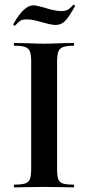

<svg xmlns="http://www.w3.org/2000/svg" viewBox="-20 -811 382 831"><path d="M298 -12Q301 -12 301 -6Q301 0 298 0Q265 0 246 -1L170 -2L96 -1Q76 0 42 0Q40 0 40 -6Q40 -12 42 -12Q74 -12 89 -17Q104 -22 109.5 -36.5Q115 -51 115 -81V-544Q115 -574 109.5 -588Q104 -602 89 -607.5Q74 -613 42 -613Q40 -613 40 -619Q40 -625 42 -625L96 -624Q142 -622 170 -622Q201 -622 247 -624L298 -625Q301 -625 301 -619Q301 -613 298 -613Q267 -613 252 -607Q237 -601 232 -586.5Q227 -572 227 -542V-81Q227 -50 232 -36Q237 -22 251.5 -17Q266 -12 298 -12ZM297 -790 299 -791Q301 -791 303 -788Q305 -785 304 -783Q277 -735 260.5 -719Q244 -703 221 -703Q202 -703 165 -714Q148 -719 130 -723Q112 -727 96 -727Q77 -727 69 -722Q61 -717 45 -700H44Q41 -700 38.5 -702.5Q36 -705 38 -707Q83 -788 125 -788Q136 -788 172 -778Q190 -772 210 -767.5Q230 -763 246 -763Q263 -763 273.5 -769Q284 -775 297 -790Z"/></svg>

Font: Cormorant Infant
Style: Bold
Weight: 700
Designer: Christian Thalmann (Catharsis Fonts)
Foundry: Catharsis Fonts
Version: Version 4.000